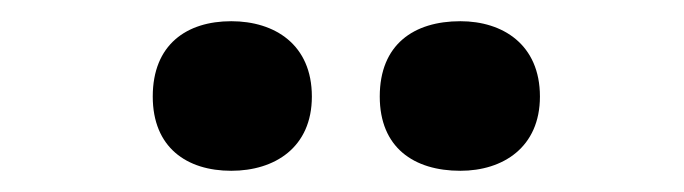

<svg xmlns="http://www.w3.org/2000/svg" viewBox="-20 -779 645 181"><path d="M124 -688C124 -640 156 -618 198 -618C239 -618 274 -640 274 -688C274 -737 239 -759 198 -759C156 -759 124 -737 124 -688ZM338 -688C338 -640 370 -618 414 -618C454 -618 489 -640 489 -688C489 -737 454 -759 414 -759C370 -759 338 -737 338 -688Z"/></svg>

Font: Noto Sans Arabic UI XBd
Style: Regular
Weight: 800
Designer: Monotype Design Team, Nadine Chahine and Nizar Qandah
Foundry: Monotype Imaging Inc.
Version: Version 2.010